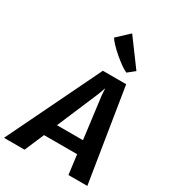

<svg xmlns="http://www.w3.org/2000/svg" viewBox="-303 -1204 1197 1334"><g transform="rotate(30 295.5 -537.0)"><path d="M-53.5 0 308.5 -747H495.5L615 0H463.5L443.5 -155.5H178L111.5 0ZM221.5 -260H430L387.5 -592L383.5 -649.5L362.5 -592ZM456.5 -817.5Q438 -824.5 408.2 -845.5Q378.5 -866.5 347.5 -893.2Q316.5 -920 292.5 -945.2Q268.5 -970.5 260.5 -985.5L355 -1073.5L511.5 -861.5Z"/></g></svg>

Font: Merriweather Sans Italic
Style: Bold
Weight: 700
Italic angle: -7.5°
Designer: Eben Sorkin
Foundry: Eben Sorkin
Version: Version 1.008; ttfautohint (v1.7.19-72a1) -l 8 -r 50 -G 200 